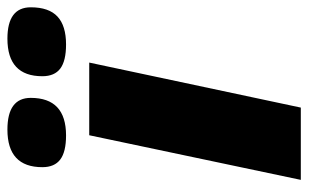

<svg xmlns="http://www.w3.org/2000/svg" viewBox="-172 -634 807 502"><g transform="rotate(-90 231.0 -383.5)"><path d="M200.2 0H11.2L127.9 -553.2H317.9ZM44.4 -675.8Q44.4 -767.1 142.6 -767.1Q225.6 -767.1 225.6 -706.1Q225.6 -613.8 127.4 -613.8Q84.5 -613.8 64.5 -628.9Q44.4 -644 44.4 -675.8ZM282.2 -675.8Q282.2 -767.1 380.4 -767.1Q462.4 -767.1 462.4 -706.1Q462.4 -658.7 438.2 -636.2Q414.1 -613.8 365.2 -613.8Q322.3 -613.8 302.2 -628.9Q282.2 -644 282.2 -675.8Z"/></g></svg>

Font: Open Sans Extrabold
Style: Italic
Weight: 800
Italic angle: -12°
Foundry: Ascender Corporation
Version: Version 1.10